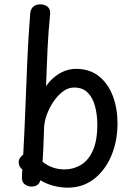

<svg xmlns="http://www.w3.org/2000/svg" viewBox="-20 -855 616 884"><path d="M119 -792Q121 -814 133.5 -824.5Q146 -835 166 -835Q185 -835 198.5 -824.5Q212 -814 211 -792Q207 -753 204 -713Q201 -673 199 -632Q197 -591 195.5 -547.5Q194 -504 192 -458Q210 -484 232 -501.5Q254 -519 278.5 -528.5Q303 -538 330 -538Q393 -538 435.5 -504Q478 -470 499.5 -413Q521 -356 521 -287Q521 -206 493 -139Q465 -72 413.5 -31.5Q362 9 291 9Q258 9 225 0Q192 -9 166 -25Q161 -8 149.5 -2Q138 4 125 4Q108 4 94.5 -6Q81 -16 81 -35Q81 -41 81.5 -54.5Q82 -68 83 -74Q74 -82 70 -90Q66 -98 66 -110Q66 -118 71.5 -127Q77 -136 87 -143Q93 -254 97 -359.5Q101 -465 105.5 -572Q110 -679 119 -792ZM176 -110Q199 -92 224 -83.5Q249 -75 278 -75Q317 -75 351.5 -95Q386 -115 407 -160.5Q428 -206 428 -282Q428 -327 417.5 -366Q407 -405 384 -428.5Q361 -452 321 -452Q293 -452 268.5 -433Q244 -414 225 -385.5Q206 -357 195 -325.5Q184 -294 183 -268Q182 -241 181 -213.5Q180 -186 179 -160Q178 -134 176 -110Z"/></svg>

Font: Playpen Sans Hebrew
Style: Regular
Weight: 400
Designer: Tom Grace, Laura Meseguer, Veronika Burian, José Scaglione
Foundry: TypeTogether
Version: Version 2.000